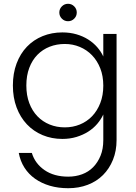

<svg xmlns="http://www.w3.org/2000/svg" viewBox="-20 -725 715 1013"><path d="M48 -274Q48 -338 67.5 -390Q87 -442 122 -478.5Q157 -515 205 -534.5Q253 -554 309 -554Q349 -554 383.5 -544Q418 -534 445.5 -516.5Q473 -499 493 -476Q513 -453 525 -427V-546H595V14Q595 71 576 118Q557 165 523.5 198.5Q490 232 443 250Q396 268 340 268Q287 268 243 255Q199 242 165 218Q131 194 109 159.5Q87 125 79 82H148Q165 138 215 172.5Q265 207 340 207Q379 207 413 194.5Q447 182 471.5 157Q496 132 510.5 96.5Q525 61 525 14V-121Q513 -95 493 -71.5Q473 -48 445.5 -30.5Q418 -13 383.5 -2.5Q349 8 309 8Q253 8 205 -12Q157 -32 122 -69Q87 -106 67.5 -158Q48 -210 48 -274ZM525 -273Q525 -324 509 -364.5Q493 -405 465.5 -433.5Q438 -462 401 -477.5Q364 -493 322 -493Q279 -493 242 -478.5Q205 -464 177.5 -436Q150 -408 134.5 -367Q119 -326 119 -274Q119 -222 134.5 -181Q150 -140 177.5 -111.5Q205 -83 242 -68Q279 -53 322 -53Q364 -53 401 -68Q438 -83 465.5 -111.5Q493 -140 509 -181Q525 -222 525 -273ZM339 -613Q320 -613 306.5 -626.5Q293 -640 293 -659Q293 -678 306.5 -691.5Q320 -705 339 -705Q358 -705 371.5 -691.5Q385 -678 385 -659Q385 -640 371.5 -626.5Q358 -613 339 -613Z"/></svg>

Font: SVN-Poppins Light
Style: Regular
Weight: 300
Designer: Ninad Kale (Devanagari), Jonny Pinhorn (Latin)
Foundry: Indian Type Foundry
Version: Version 3.002 2017; ttfautohint (v1.8.3)